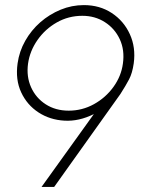

<svg xmlns="http://www.w3.org/2000/svg" viewBox="-20 -733 556 753"><path d="M143 0 348 -285.5Q289.5 -256.5 232.5 -259.8Q175.5 -263 130.8 -292.2Q86 -321.5 63 -371Q40 -420.5 49 -484.5Q55.5 -531.5 79 -573Q102.5 -614.5 138.2 -645.8Q174 -677 217.8 -695Q261.5 -713 309 -713Q371 -713 418.2 -682Q465.5 -651 489.2 -599Q513 -547 504.5 -484.5Q499 -446 486.2 -421.8Q473.5 -397.5 452 -364L192.5 0ZM249.5 -299Q302.5 -299 348.5 -324.5Q394.5 -350 425 -392.2Q455.5 -434.5 462 -483.5Q469.5 -536.5 449.8 -579Q430 -621.5 391.2 -646.2Q352.5 -671 303 -671Q248.5 -671 202.8 -645Q157 -619 127 -576Q97 -533 90 -483.5Q83 -432.5 102 -390.5Q121 -348.5 159.5 -323.8Q198 -299 249.5 -299Z"/></svg>

Font: Urbanist ExtraLight
Style: Italic
Weight: 250
Version: Version 1.303